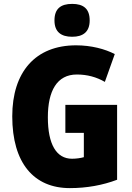

<svg xmlns="http://www.w3.org/2000/svg" viewBox="-20 -1023 677 987"><path d="M351 -1003C292 -1003 260 -978 260 -918C260 -859 294 -834 351 -834C407 -834 441 -859 441 -918C441 -978 409 -1003 351 -1003ZM316 -484V-340H411V-215C394 -210 370 -207 350 -207C270 -207 226 -281 226 -420C226 -556 273 -640 375 -640C428 -640 476 -627 519 -602L570 -745C520 -771 449 -790 371 -790C162 -790 43 -653 43 -425C43 -185 154 -56 339 -56C426 -56 508 -71 582 -99V-484Z"/></svg>

Font: Noto Sans Malayalam UI Condensed Black
Style: Regular
Weight: 900
Width: 3
Designer: Jelle Bosma - Monotype Design Team
Foundry: Monotype Imaging Inc.
Version: Version 2.104